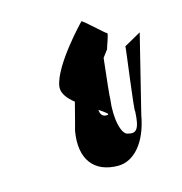

<svg xmlns="http://www.w3.org/2000/svg" viewBox="-89 -939 691 727"><g transform="rotate(-15 257.0 -576.0)"><path d="M149 -642C145 -617 164 -592 191 -571C176 -512 163 -464 163 -464C144 -354 195 -294 287 -294C347 -294 402 -350 421 -458L496 -761L430 -724C431 -719 397 -476 402 -476C399 -406 384 -394 355 -402C329 -403 313 -470 323 -546C322 -550 331 -634 339 -703L360 -731C361 -738 382 -790 376 -790C371 -790 294 -865 293 -858C293 -858 161 -722 149 -642ZM269 -518C295 -500 311 -490 293 -490C277 -490 270 -501 269 -518Z"/></g></svg>

Font: Ampere
Style: UltCndIta
Weight: 400
Version: Version 1